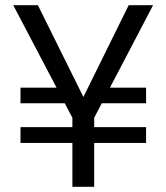

<svg xmlns="http://www.w3.org/2000/svg" viewBox="-20 -720 641 740"><path d="M59 -169V-230H543V-169ZM272 -322H59V-382H262ZM343 -322 353 -382H543V-322ZM259 0V-266L31 -700H126L315 -319H288L476 -700H570L343 -266V0Z"/></svg>

Font: DM Sans 17pt
Style: Regular
Weight: 400
Version: Version 4.004;gftools[0.9.30]